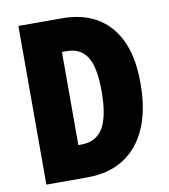

<svg xmlns="http://www.w3.org/2000/svg" viewBox="-81 -783 748 851"><g transform="rotate(-10 293.5 -357.0)"><path d="M548 -372Q548 -194 468.5 -97Q389 0 243 0H59V-714H255Q395 -714 471.5 -626Q548 -538 548 -372ZM372 -365Q372 -474 342 -520.5Q312 -567 252 -567H229V-148H242Q310 -148 341 -200.5Q372 -253 372 -365Z"/></g></svg>

Font: Noto Sans Gujarati UI ExtraCondensed Black
Style: Regular
Weight: 900
Width: 2
Designer: Jelle Bosma - Monotype Design Team, Universal Thirst
Foundry: Monotype Imaging Inc.
Version: Version 2.106; ttfautohint (v1.8.4.7-5d5b)